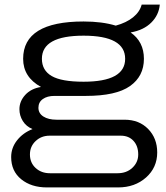

<svg xmlns="http://www.w3.org/2000/svg" viewBox="-20 -632 726 839"><path d="M185.1 187Q116.7 187 72.8 151.4Q28.8 115.7 28.8 54.2Q28.8 13.7 54.7 -19Q80.6 -51.8 122.1 -67.9Q94.2 -79.6 79.6 -103.3Q64.9 -127 64.9 -154.8Q64.9 -189.5 90.3 -217.3Q115.7 -245.1 159.2 -252Q81.1 -294.9 81.1 -375Q81.1 -538.1 345.2 -538.1Q426.3 -538.1 485.8 -520Q532.2 -532.7 561.5 -556.4Q590.8 -580.1 599.1 -611.8H678.2Q674.3 -566.4 640.9 -533.2Q607.4 -500 550.8 -490.2Q608.9 -449.7 608.9 -375Q608.9 -298.8 548.1 -255.9Q487.3 -212.9 355 -212.9H217.8Q186.5 -212.9 167.2 -199.2Q147.9 -185.5 147.9 -161.1Q147.9 -136.7 169.7 -122.8Q191.4 -108.9 227.1 -108.9H523.9Q587.9 -108.9 627.4 -68.4Q667 -27.8 667 34.2Q667 100.1 618.2 143.6Q569.3 187 496.1 187ZM345.2 -274.9Q526.9 -274.9 526.9 -375Q526.9 -476.1 345.2 -476.1Q163.1 -476.1 163.1 -375Q163.1 -324.7 205.8 -299.8Q248.5 -274.9 345.2 -274.9ZM198.2 125H494.1Q533.2 125 558.6 101.1Q584 77.1 584 43Q584 5.9 563.2 -16.6Q542.5 -39.1 507.8 -39.1H196.8Q160.6 -39.1 135.7 -15.6Q110.8 7.8 110.8 43Q110.8 79.1 135.7 102.1Q160.6 125 198.2 125Z"/></svg>

Font: Archivo Expanded Light
Style: Regular
Weight: 300
Width: 7
Designer: Hector Gatti
Foundry: Omnibus-Type
Version: Version 2.001